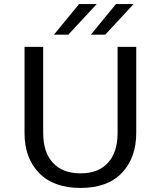

<svg xmlns="http://www.w3.org/2000/svg" viewBox="-20 -911 794 947"><path d="M246 -740 370 -891H457L317 -740ZM428 -740 552 -891H639L499 -740ZM101 -254V-680H193V-255Q193 -160 241 -108Q289 -56 377 -56Q465 -56 512.5 -108Q560 -160 560 -255V-680H652V-256Q652 -132 581 -58Q510 16 377 16Q244 16 172.5 -58Q101 -132 101 -254Z"/></svg>

Font: Martel Sans
Style: Regular
Weight: 400
Designer: Dan Reynolds and Mathieu Réguer
Foundry: Dan Reynolds and Mathieu Réguer
Version: Version 1.001;PS 001.001;hotconv 1.0.70;makeotf.lib2.5.58329